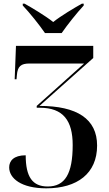

<svg xmlns="http://www.w3.org/2000/svg" viewBox="-20 -786 594 1046"><path d="M225 -606H316C347 -651 399 -716 436 -756V-766H426C385 -743 312 -700 270 -666C227 -700 155 -743 114 -766H104V-756C142 -716 194 -651 225 -606ZM232 240C401 240 509 159 509 7C509 -138 400 -209 195 -209L488 -470V-536H67L60 -354H70L72 -377C76 -425 94 -440 141 -440H438L180 -209V-199H197C325 -199 376 -128 376 4C376 161 334 230 240 230C157 230 120 178 120 60C54 60 30 91 30 126C30 185 95 240 232 240Z"/></svg>

Font: Noto Serif Display SemiBold
Style: Regular
Weight: 600
Designer: Monotype Design Team
Foundry: Monotype Imaging Inc.
Version: Version 2.009